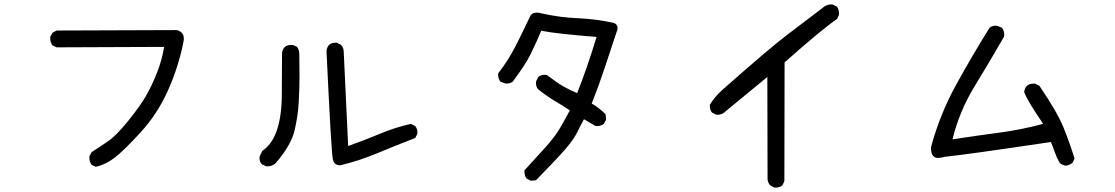

<svg xmlns="http://www.w3.org/2000/svg" viewBox="-20 -770 5040 868"><path d="M413 -16 394 -25Q384 -39 384 -57V-63L394 -82Q433 -107 470 -132.5Q507 -158 561.5 -226Q616 -294 641.5 -339Q667 -384 689.5 -440.5Q712 -497 722 -558L236 -556L217 -565Q207 -579 207 -597V-603L217 -622L236 -632L779 -634Q811 -626 811 -596Q811 -589 809 -579Q787 -468 739.5 -361.5Q692 -255 615.5 -171.5Q539 -88 497.5 -56.5Q456 -25 413 -16Z M1189 -18H1184L1164 -27Q1153 -39 1153 -56Q1153 -64 1166 -88Q1252 -145 1254 -338L1255 -530Q1260 -567 1297 -567H1304L1323 -558Q1333 -544 1333 -527L1334 -428Q1334 -371 1330.5 -308Q1327 -245 1311.5 -179.5Q1296 -114 1227 -33Q1211 -18 1189 -18ZM1519 -23H1515Q1492 -23 1485 -48.5Q1478 -74 1456 -540Q1461 -577 1497 -577H1503L1522 -567Q1534 -554 1534 -535L1554 -110Q1628 -136 1697 -165Q1766 -194 1838 -210L1857 -200Q1867 -189 1867 -171V-165L1857 -146Q1773 -114 1688.5 -78.5Q1604 -43 1519 -23Z M2380 47 2360 37Q2351 23 2351 6V0Q2392 -45 2439.5 -97Q2487 -149 2510.5 -189Q2534 -229 2556 -271Q2522 -294 2490 -312.5Q2458 -331 2413 -366Q2403 -378 2403 -395V-401L2413 -421Q2425 -432 2442 -432L2452 -431Q2501 -394 2527.5 -379Q2554 -364 2589 -349Q2631 -452 2677 -603Q2498 -617 2427 -631Q2405 -579 2380.5 -528.5Q2356 -478 2298 -401Q2286 -392 2269 -392Q2264 -392 2242 -401Q2232 -415 2232 -432V-438Q2278 -497 2311.5 -563Q2345 -629 2376 -695Q2384 -713 2407 -713Q2417 -713 2431 -709Q2511 -691 2594 -687.5Q2677 -684 2756 -666Q2772 -659 2772 -643Q2772 -634 2766 -621Q2739 -540 2713 -461Q2687 -382 2655 -302Q2690 -282 2718 -253L2720 -229L2710 -210Q2696 -200 2679 -200H2673L2620 -231Q2604 -202 2589.5 -172Q2575 -142 2539 -99.5Q2503 -57 2403 45Z M3487 78H3481L3462 68Q3452 57 3450 41L3449 -422L3263 -269Q3246 -251 3223 -251H3219L3199 -261Q3189 -273 3189 -292V-296Q3211 -333 3246 -364Q3454 -548 3534 -609Q3614 -670 3696 -732Q3714 -750 3738 -750H3743L3764 -740Q3773 -727 3773 -710V-703L3764 -684Q3702 -643 3527 -488L3526 49L3517 68Q3505 78 3487 78Z M4799 -21Q4783 -23 4771 -33Q4758 -55 4749.5 -79.5Q4741 -104 4731 -128Q4362 -73 4251 -61Q4233 -56 4221 -56Q4189 -56 4189 -100V-105Q4229 -253 4301.5 -385Q4374 -517 4454 -645Q4466 -654 4483 -654Q4488 -654 4509 -645Q4520 -632 4520 -613L4519 -604Q4454 -491 4385.5 -379Q4317 -267 4286 -140Q4396 -157 4495.5 -170Q4595 -183 4696 -210Q4624 -315 4610 -354Q4615 -392 4653 -392H4659L4679 -382Q4760 -263 4788 -193.5Q4816 -124 4838 -53L4828 -33Q4814 -23 4799 -21Z"/></svg>

Font: Xiaolai Mono SC
Style: Regular
Weight: 400
Monospace: yes
Designer: LXGW / Nozomi Seto
Version: Version 3.113;September 30, 2024